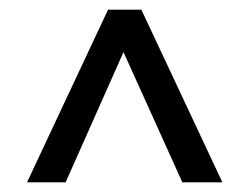

<svg xmlns="http://www.w3.org/2000/svg" viewBox="-20 -702 517 398"><path d="M358 -324 236 -594 116 -324H36L204 -682H273L441 -324Z"/></svg>

Font: Montagu Slab 16pt
Style: Regular
Weight: 400
Designer: Florian Karsten
Foundry: Florian Karsten
Version: Version 1.000; ttfautohint (v1.8.3)